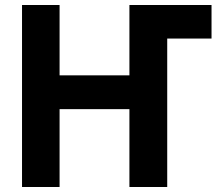

<svg xmlns="http://www.w3.org/2000/svg" viewBox="-20 -730 865 767"><path d="M648 -576H825V-710H497V-429H218V-710H68V17H218V-294H497V17H648Z"/></svg>

Font: Repo Bold
Style: Bold
Weight: 700
Designer: Stefan Peev
Foundry: Context Ltd
Version: Version 1.502